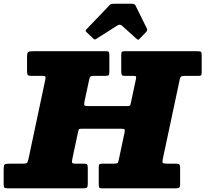

<svg xmlns="http://www.w3.org/2000/svg" viewBox="-70 -1030 1123 1050"><path d="M-50 -22.5V-103.5Q-50 -125.5 -45 -130.2Q-40 -135 -19 -135H51Q75 -135 78.8 -140.2Q82.5 -145.5 86.5 -164.5L178 -595.5Q180.5 -608 177.8 -611.5Q175 -615 159 -615H104Q88 -615 83 -618.8Q78 -622.5 78 -639.5V-718.5Q78 -741.5 84.2 -745.8Q90.5 -750 112.5 -750H509Q521.5 -750 524.8 -746.2Q528 -742.5 528 -729.5V-637.5Q528 -621 523 -618Q518 -615 501 -615H444Q428.5 -615 424.2 -610.8Q420 -606.5 417.5 -593.5L392 -474.5Q389.5 -461.5 391 -455.8Q392.5 -450 410 -450H624Q637 -450 640 -451.8Q643 -453.5 645 -464.5L673 -595.5Q675.5 -607 674 -611Q672.5 -615 659 -615H616Q599 -615 596 -620.2Q593 -625.5 593 -642.5V-730.5Q593 -743 596.5 -746.5Q600 -750 613 -750H1007Q1023 -750 1028 -747.2Q1033 -744.5 1033 -728.5V-635.5Q1033 -622.5 1030 -618.8Q1027 -615 1014 -615H940Q926 -615 920.8 -611.2Q915.5 -607.5 913 -595.5L820.5 -161.5Q817 -145 819.8 -140Q822.5 -135 844 -135H888Q904.5 -135 909.8 -131.5Q915 -128 915 -110.5V-25.5Q915 -8.5 910.5 -4.2Q906 0 889 0H489Q475.5 0 472.8 -4.2Q470 -8.5 470 -22.5V-114.5Q470 -128.5 474.2 -131.8Q478.5 -135 491 -135H551Q571.5 -135 574.2 -139.8Q577 -144.5 580.5 -160.5L611 -304.5Q614.5 -320 610.2 -323Q606 -326 587 -326H378Q365.5 -326 362.8 -324Q360 -322 357.5 -311.5L325.5 -160.5Q323 -147.5 324 -141.2Q325 -135 343 -135H386Q400.5 -135 405.2 -131.8Q410 -128.5 410 -112.5V-24.5Q410 -6 403.5 -3Q397 0 380 0H-23Q-39.5 0 -44.8 -3Q-50 -6 -50 -22.5ZM439 -820 402.5 -855Q397.5 -860.5 398.2 -863Q399 -865.5 405 -872L528.5 -1001Q534 -1007 540 -1008.2Q546 -1009.5 557 -1009.5H649.5Q666.5 -1009.5 670.5 -1001L734 -872.5Q738 -865 729 -855L693.5 -818Q687 -811.5 684.8 -812.2Q682.5 -813 677 -817.5L596.5 -890Q585.5 -899.5 571.5 -890.5L456 -817Q449.5 -813 446.2 -814.5Q443 -816 439 -820Z"/></svg>

Font: Besley* Fatface
Style: Italic
Weight: 900
Italic angle: -13°
Designer: Owen Earl
Foundry: indestructible type*
Version: Version 3.000; ttfautohint (v1.8.3)